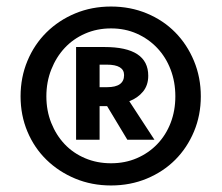

<svg xmlns="http://www.w3.org/2000/svg" viewBox="-20 -778 679 588"><path d="M320 -210Q261 -210 210.5 -231Q160 -252 122.5 -288.5Q85 -325 64 -375Q43 -425 43 -483Q43 -541 64 -591.5Q85 -642 122.5 -679Q160 -716 210.5 -737Q261 -758 320 -758Q379 -758 429.5 -737Q480 -716 516.5 -679Q553 -642 574 -591.5Q595 -541 595 -483Q595 -425 574 -375Q553 -325 516.5 -288.5Q480 -252 429.5 -231Q379 -210 320 -210ZM320 -278Q363 -278 399 -293.5Q435 -309 461.5 -336.5Q488 -364 502.5 -401.5Q517 -439 517 -483Q517 -527 502.5 -565Q488 -603 461.5 -631Q435 -659 399 -675Q363 -691 320 -691Q277 -691 240.5 -675Q204 -659 178 -631Q152 -603 137 -565Q122 -527 122 -483Q122 -439 137 -401.5Q152 -364 178 -336.5Q204 -309 240.5 -293.5Q277 -278 320 -278ZM434 -546Q434 -517 418 -497.5Q402 -478 376 -468L453 -350H370L308 -453H285V-350H213V-634H300Q434 -634 434 -546ZM360 -548Q360 -580 307 -580H285V-511H308Q360 -511 360 -548Z"/></svg>

Font: Szlgxwxxxixliatcpuztgldltzi
Style: Regular
Weight: 700
Italic angle: -8°
Designer: Carrois Corporate & Edenspiekermann
Foundry: Carrois Corporate GbR & Edenspiekermann AG
Version: Version 2.001